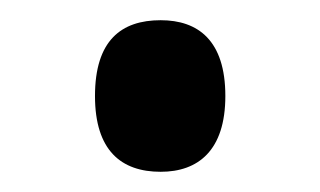

<svg xmlns="http://www.w3.org/2000/svg" viewBox="-20 -563 317 190"><path d="M139 -393C176 -393 203 -414 203 -468C203 -523 176 -543 139 -543C100 -543 74 -523 74 -468C74 -414 100 -393 139 -393Z"/></svg>

Font: Noto Serif Display SemiBold
Style: Regular
Weight: 600
Designer: Monotype Design Team
Foundry: Monotype Imaging Inc.
Version: Version 2.009